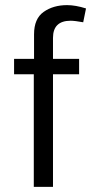

<svg xmlns="http://www.w3.org/2000/svg" viewBox="-20 -730 356 750"><path d="M113 -500V-596Q113 -657 150.5 -683.5Q188 -710 242 -710Q275 -710 316 -697L305 -643Q272 -649 256 -649Q187 -649 187 -582V-500H289V-440H187V0H112V-440H35V-500Z"/></svg>

Font: Gudea
Style: Regular
Weight: 400
Designer: Agustina Mingote
Foundry: Agustina Mingote
Version: Version 1.002